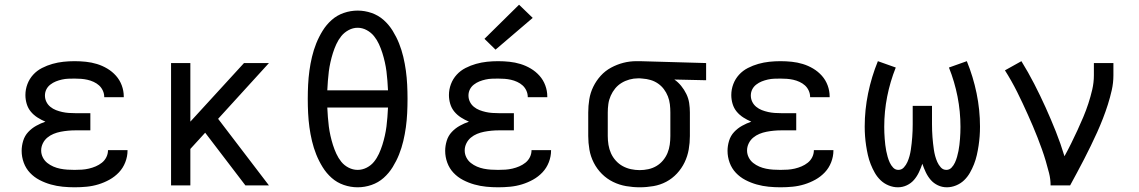

<svg xmlns="http://www.w3.org/2000/svg" viewBox="-20 -788 4840 816"><path d="M297 8Q272 8 246.5 5.5Q221 3 196 -4Q171 -11 148 -23Q125 -35 107.5 -53.5Q90 -72 81 -96.5Q72 -121 72 -147Q72 -168 78.5 -189.5Q85 -211 100 -227Q115 -243 134 -253.5Q153 -264 173 -271Q156 -278 139.5 -288.5Q123 -299 111 -313.5Q99 -328 93.5 -346.5Q88 -365 88 -384Q88 -408 96.5 -430.5Q105 -453 121 -470.5Q137 -488 158.5 -499Q180 -510 203 -516.5Q226 -523 249.5 -525.5Q273 -528 297 -528Q321 -528 345 -525.5Q369 -523 392 -516Q415 -509 436 -496.5Q457 -484 473 -466Q489 -448 497.5 -425Q506 -402 506 -378Q506 -377 506 -376.5Q506 -376 506 -375H423Q423 -375 423 -375.5Q423 -376 423 -376Q423 -390 417 -403Q411 -416 401 -425Q391 -434 378 -440Q365 -446 351.5 -449Q338 -452 324.5 -453Q311 -454 297 -454Q284 -454 270.5 -453.5Q257 -453 243.5 -450Q230 -447 217.5 -442Q205 -437 194 -428.5Q183 -420 177 -408Q171 -396 171 -382Q171 -368 177 -355.5Q183 -343 194 -334Q205 -325 218 -320Q231 -315 244.5 -312Q258 -309 272 -308Q286 -307 300 -307H364V-234H300Q284 -234 268.5 -232.5Q253 -231 237.5 -228Q222 -225 207.5 -219Q193 -213 181 -203Q169 -193 162 -178.5Q155 -164 155 -149Q155 -148 155 -148Q155 -148 155 -148Q155 -133 162 -119Q169 -105 181 -95.5Q193 -86 207 -80Q221 -74 236 -71Q251 -68 266.5 -67Q282 -66 297 -66Q313 -66 328 -67Q343 -68 358 -71.5Q373 -75 387 -81Q401 -87 413 -96.5Q425 -106 432 -120Q439 -134 439 -150Q439 -150 439 -150Q439 -150 439 -150H522Q522 -149 522 -149Q522 -149 522 -148Q522 -123 512.5 -98.5Q503 -74 485.5 -55.5Q468 -37 445.5 -24.5Q423 -12 398.5 -4.5Q374 3 348.5 5.5Q323 8 297 8Z M707 0V-520H789V-271L1017 -520H1123L907 -283L1123 0H1023L852 -224L789 -155V0Z M1500 8Q1470 8 1441 -2Q1412 -12 1389.5 -32Q1367 -52 1351 -78Q1335 -104 1324 -131.5Q1313 -159 1306 -188.5Q1299 -218 1295 -247.5Q1291 -277 1289.5 -307Q1288 -337 1288 -368Q1288 -398 1289.5 -428Q1291 -458 1295 -487.5Q1299 -517 1306 -546.5Q1313 -576 1324 -603.5Q1335 -631 1351 -657Q1367 -683 1389.5 -703Q1412 -723 1441 -733Q1470 -743 1500 -743Q1530 -743 1559 -733Q1588 -723 1610.5 -703Q1633 -683 1649 -657Q1665 -631 1676 -603.5Q1687 -576 1694 -546.5Q1701 -517 1705 -487.5Q1709 -458 1710.5 -428Q1712 -398 1712 -368Q1712 -337 1710.5 -307Q1709 -277 1705 -247.5Q1701 -218 1694 -188.5Q1687 -159 1676 -131.5Q1665 -104 1649 -78Q1633 -52 1610.5 -32Q1588 -12 1559 -2Q1530 8 1500 8ZM1371 -404H1629Q1628 -424 1626.5 -444.5Q1625 -465 1622.5 -484.5Q1620 -504 1615.5 -524Q1611 -544 1605 -563Q1599 -582 1590.5 -600.5Q1582 -619 1569.5 -634.5Q1557 -650 1538.5 -660Q1520 -670 1500 -670Q1480 -670 1461.5 -660Q1443 -650 1430.5 -634.5Q1418 -619 1409.5 -600.5Q1401 -582 1395 -563Q1389 -544 1384.5 -524Q1380 -504 1377.5 -484.5Q1375 -465 1373.5 -444.5Q1372 -424 1371 -404ZM1500 -66Q1520 -66 1538.5 -75.5Q1557 -85 1569.5 -100.5Q1582 -116 1590.5 -134.5Q1599 -153 1605 -172Q1611 -191 1615.5 -211Q1620 -231 1622.5 -250.5Q1625 -270 1626.5 -290.5Q1628 -311 1629 -331H1371Q1372 -311 1373.5 -290.5Q1375 -270 1377.5 -250.5Q1380 -231 1384.5 -211Q1389 -191 1395 -172Q1401 -153 1409.5 -134.5Q1418 -116 1430.5 -100.5Q1443 -85 1461.5 -75.5Q1480 -66 1500 -66Z M2097 8Q2072 8 2046.5 5.5Q2021 3 1996 -4Q1971 -11 1948 -23Q1925 -35 1907.5 -53.5Q1890 -72 1881 -96.5Q1872 -121 1872 -147Q1872 -168 1878.5 -189.5Q1885 -211 1900 -227Q1915 -243 1934 -253.5Q1953 -264 1973 -271Q1956 -278 1939.5 -288.5Q1923 -299 1911 -313.5Q1899 -328 1893.5 -346.5Q1888 -365 1888 -384Q1888 -408 1896.5 -430.5Q1905 -453 1921 -470.5Q1937 -488 1958.5 -499Q1980 -510 2003 -516.5Q2026 -523 2049.5 -525.5Q2073 -528 2097 -528Q2121 -528 2145 -525.5Q2169 -523 2192 -516Q2215 -509 2236 -496.5Q2257 -484 2273 -466Q2289 -448 2297.5 -425Q2306 -402 2306 -378Q2306 -377 2306 -376.5Q2306 -376 2306 -375H2223Q2223 -375 2223 -375.5Q2223 -376 2223 -376Q2223 -390 2217 -403Q2211 -416 2201 -425Q2191 -434 2178 -440Q2165 -446 2151.5 -449Q2138 -452 2124.5 -453Q2111 -454 2097 -454Q2084 -454 2070.5 -453.5Q2057 -453 2043.5 -450Q2030 -447 2017.5 -442Q2005 -437 1994 -428.5Q1983 -420 1977 -408Q1971 -396 1971 -382Q1971 -368 1977 -355.5Q1983 -343 1994 -334Q2005 -325 2018 -320Q2031 -315 2044.5 -312Q2058 -309 2072 -308Q2086 -307 2100 -307H2164V-234H2100Q2084 -234 2068.5 -232.5Q2053 -231 2037.5 -228Q2022 -225 2007.5 -219Q1993 -213 1981 -203Q1969 -193 1962 -178.5Q1955 -164 1955 -149Q1955 -148 1955 -148Q1955 -148 1955 -148Q1955 -133 1962 -119Q1969 -105 1981 -95.5Q1993 -86 2007 -80Q2021 -74 2036 -71Q2051 -68 2066.5 -67Q2082 -66 2097 -66Q2113 -66 2128 -67Q2143 -68 2158 -71.5Q2173 -75 2187 -81Q2201 -87 2213 -96.5Q2225 -106 2232 -120Q2239 -134 2239 -150Q2239 -150 2239 -150Q2239 -150 2239 -150H2322Q2322 -149 2322 -149Q2322 -149 2322 -148Q2322 -123 2312.5 -98.5Q2303 -74 2285.5 -55.5Q2268 -37 2245.5 -24.5Q2223 -12 2198.5 -4.5Q2174 3 2148.5 5.5Q2123 8 2097 8ZM2086 -577 2039 -623 2186 -768 2244 -712Z M2699 8Q2670 8 2641 3Q2612 -2 2585.5 -15Q2559 -28 2538 -49Q2517 -70 2503.5 -96.5Q2490 -123 2485 -152Q2480 -181 2480 -210V-310Q2480 -338 2484.5 -366Q2489 -394 2501.5 -419.5Q2514 -445 2533 -466Q2552 -487 2577 -500.5Q2602 -514 2629 -521Q2656 -528 2685 -528Q2688 -528 2692 -528Q2696 -528 2700 -528L2981 -520V-447L2846 -450Q2862 -439 2875 -423Q2888 -407 2897 -388.5Q2906 -370 2909 -350Q2912 -330 2912 -310V-210Q2912 -181 2907 -152.5Q2902 -124 2889.5 -98Q2877 -72 2857 -50.5Q2837 -29 2811.5 -15.5Q2786 -2 2757 3Q2728 8 2699 8ZM2699 -65Q2717 -65 2735.5 -69Q2754 -73 2770 -82.5Q2786 -92 2798 -106.5Q2810 -121 2817 -138Q2824 -155 2826.5 -173.5Q2829 -192 2829 -210V-310Q2829 -327 2827 -344.5Q2825 -362 2818.5 -378.5Q2812 -395 2801.5 -409Q2791 -423 2776.5 -433Q2762 -443 2745 -448Q2728 -453 2711 -454L2700 -455Q2698 -455 2695.5 -455Q2693 -455 2691 -455Q2673 -455 2655 -450Q2637 -445 2621.5 -435.5Q2606 -426 2594.5 -412Q2583 -398 2575.5 -381Q2568 -364 2565.5 -346Q2563 -328 2563 -310V-210Q2563 -191 2566 -172.5Q2569 -154 2576.5 -137Q2584 -120 2597 -105.5Q2610 -91 2626.5 -82Q2643 -73 2661.5 -69Q2680 -65 2699 -65Z M3297 8Q3272 8 3246.5 5.5Q3221 3 3196 -4Q3171 -11 3148 -23Q3125 -35 3107.5 -53.5Q3090 -72 3081 -96.5Q3072 -121 3072 -147Q3072 -168 3078.5 -189.5Q3085 -211 3100 -227Q3115 -243 3134 -253.5Q3153 -264 3173 -271Q3156 -278 3139.5 -288.5Q3123 -299 3111 -313.5Q3099 -328 3093.5 -346.5Q3088 -365 3088 -384Q3088 -408 3096.5 -430.5Q3105 -453 3121 -470.5Q3137 -488 3158.5 -499Q3180 -510 3203 -516.5Q3226 -523 3249.5 -525.5Q3273 -528 3297 -528Q3321 -528 3345 -525.5Q3369 -523 3392 -516Q3415 -509 3436 -496.5Q3457 -484 3473 -466Q3489 -448 3497.5 -425Q3506 -402 3506 -378Q3506 -377 3506 -376.5Q3506 -376 3506 -375H3423Q3423 -375 3423 -375.5Q3423 -376 3423 -376Q3423 -390 3417 -403Q3411 -416 3401 -425Q3391 -434 3378 -440Q3365 -446 3351.5 -449Q3338 -452 3324.5 -453Q3311 -454 3297 -454Q3284 -454 3270.5 -453.5Q3257 -453 3243.5 -450Q3230 -447 3217.5 -442Q3205 -437 3194 -428.5Q3183 -420 3177 -408Q3171 -396 3171 -382Q3171 -368 3177 -355.5Q3183 -343 3194 -334Q3205 -325 3218 -320Q3231 -315 3244.5 -312Q3258 -309 3272 -308Q3286 -307 3300 -307H3364V-234H3300Q3284 -234 3268.5 -232.5Q3253 -231 3237.5 -228Q3222 -225 3207.5 -219Q3193 -213 3181 -203Q3169 -193 3162 -178.5Q3155 -164 3155 -149Q3155 -148 3155 -148Q3155 -148 3155 -148Q3155 -133 3162 -119Q3169 -105 3181 -95.5Q3193 -86 3207 -80Q3221 -74 3236 -71Q3251 -68 3266.5 -67Q3282 -66 3297 -66Q3313 -66 3328 -67Q3343 -68 3358 -71.5Q3373 -75 3387 -81Q3401 -87 3413 -96.5Q3425 -106 3432 -120Q3439 -134 3439 -150Q3439 -150 3439 -150Q3439 -150 3439 -150H3522Q3522 -149 3522 -149Q3522 -149 3522 -148Q3522 -123 3512.5 -98.5Q3503 -74 3485.5 -55.5Q3468 -37 3445.5 -24.5Q3423 -12 3398.5 -4.5Q3374 3 3348.5 5.5Q3323 8 3297 8Z M3796 8Q3776 8 3756.5 0Q3737 -8 3722.5 -22Q3708 -36 3698 -53.5Q3688 -71 3680.5 -90Q3673 -109 3668.5 -129Q3664 -149 3661 -169Q3658 -189 3656.5 -209Q3655 -229 3655 -250Q3655 -321 3669.5 -391.5Q3684 -462 3711 -528L3787 -501Q3763 -441 3750.5 -377.5Q3738 -314 3738 -249Q3738 -236 3738.5 -223.5Q3739 -211 3740 -198Q3741 -185 3742.5 -172Q3744 -159 3746.5 -146.5Q3749 -134 3752.5 -121.5Q3756 -109 3761.5 -97Q3767 -85 3776 -75.5Q3785 -66 3798 -66Q3812 -66 3821.5 -76.5Q3831 -87 3836.5 -99.5Q3842 -112 3845.5 -125Q3849 -138 3851 -151.5Q3853 -165 3854.5 -178.5Q3856 -192 3857 -205.5Q3858 -219 3858.5 -232.5Q3859 -246 3859 -260V-338H3941V-260Q3941 -246 3941.5 -232.5Q3942 -219 3943 -205.5Q3944 -192 3945.5 -178.5Q3947 -165 3949 -151.5Q3951 -138 3954.5 -125Q3958 -112 3963.5 -99.5Q3969 -87 3978.5 -76.5Q3988 -66 4002 -66Q4015 -66 4024 -75.5Q4033 -85 4038.5 -97Q4044 -109 4047.5 -121.5Q4051 -134 4053.5 -146.5Q4056 -159 4057.5 -172Q4059 -185 4060 -198Q4061 -211 4061.5 -223.5Q4062 -236 4062 -249Q4062 -314 4049.5 -377.5Q4037 -441 4013 -501L4089 -528Q4116 -462 4130.5 -391.5Q4145 -321 4145 -250Q4145 -229 4143.5 -209Q4142 -189 4139 -169Q4136 -149 4131.5 -129Q4127 -109 4119.5 -90Q4112 -71 4102 -53.5Q4092 -36 4077.5 -22Q4063 -8 4043.5 0Q4024 8 4004 8Q3984 8 3966 -0.5Q3948 -9 3935.5 -23.5Q3923 -38 3914.5 -56Q3906 -74 3900 -92Q3894 -74 3885.5 -56Q3877 -38 3864.5 -23.5Q3852 -9 3834 -0.5Q3816 8 3796 8Z M4445 0Q4445 -27 4438.5 -52.5Q4432 -78 4424.5 -103.5Q4417 -129 4408 -154Q4399 -179 4389.5 -203.5Q4380 -228 4369.5 -252.5Q4359 -277 4348 -301.5Q4337 -326 4326 -349.5Q4315 -373 4303 -397Q4291 -421 4278 -444Q4265 -467 4251 -489L4321 -528Q4350 -481 4375.5 -431.5Q4401 -382 4424 -331Q4447 -280 4467.5 -228.5Q4488 -177 4504 -124Q4519 -151 4532.5 -178.5Q4546 -206 4559 -234Q4572 -262 4584 -290.5Q4596 -319 4605.5 -348Q4615 -377 4622 -407Q4629 -437 4629 -468V-520H4712V-468Q4712 -436 4705 -405Q4698 -374 4688.5 -344Q4679 -314 4667.5 -284.5Q4656 -255 4643 -226Q4630 -197 4616 -168.5Q4602 -140 4587.5 -111.5Q4573 -83 4558 -55.5Q4543 -28 4528 0Z"/></svg>

Font: Iosevka SS04 Extended
Style: Regular
Weight: 400
Width: 7
Monospace: yes
Designer: Belleve Invis
Foundry: Belleve Invis
Version: Version 19.0.0; ttfautohint (v1.8.4)